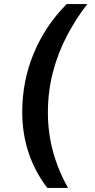

<svg xmlns="http://www.w3.org/2000/svg" viewBox="-20 -765 469 950"><path d="M214 165Q90 2 90 -211Q90 -363 146.5 -500Q203 -637 310 -745H412Q356 -673 311.5 -588.5Q267 -504 242 -408.5Q217 -313 217 -208Q217 -11 317 165Z"/></svg>

Font: Plus Jakarta Display Medium
Style: Italic
Weight: 500
Italic angle: -12°
Designer: Gumpita Rahayu
Foundry: Tokotype Studio
Version: Version 1.000